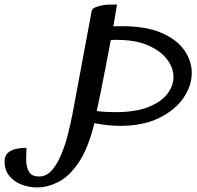

<svg xmlns="http://www.w3.org/2000/svg" viewBox="-85 -734 864 842"><path d="M78.1 87.9Q42 87.9 9.3 75.4Q-23.4 63 -44.2 37.6Q-64.9 12.2 -64.9 -25.9Q-64.9 -50.3 -50.8 -63.2Q-36.6 -76.2 -14.6 -81.1Q7.3 -85.9 30.8 -85.9Q30.8 -71.8 30.3 -57.6Q29.8 -43.5 29.8 -32.2Q29.8 -3.9 41.5 18.1Q53.2 40 86.9 40Q118.7 40 142.3 12.9Q166 -14.2 183.6 -56.4Q201.2 -98.6 213.1 -146Q225.1 -193.4 232.9 -234.6Q240.7 -275.9 245.1 -299.8L316.9 -685.1Q318.8 -696.3 334.2 -702.4Q349.6 -708.5 366.9 -711.2Q384.3 -713.9 391.1 -713.9H428.2L412.1 -618.2Q421.9 -619.1 431.4 -619.1Q440.9 -619.1 450.2 -619.1Q555.7 -619.1 623.3 -589.8Q690.9 -560.5 723.4 -513.7Q755.9 -466.8 755.9 -414.1Q755.9 -357.4 719.2 -304.2Q682.6 -251 612.5 -216.6Q542.5 -182.1 441.9 -182.1Q389.2 -182.1 329.1 -193.8Q301.3 -81.5 259.5 -20.5Q217.8 40.5 170.4 64.2Q123 87.9 78.1 87.9ZM421.9 -242.2Q508.8 -242.2 564.9 -264.4Q621.1 -286.6 648.4 -321.8Q675.8 -356.9 675.8 -396Q675.8 -436.5 647.5 -473.9Q619.1 -511.2 564 -535.2Q508.8 -559.1 428.2 -559.1Q421.4 -559.1 414.6 -559.1Q407.7 -559.1 400.9 -558.1Q390.1 -500 377.9 -438Q365.7 -376 355.5 -324.5Q345.2 -272.9 338.9 -247.1Q361.8 -244.1 382.1 -243.2Q402.3 -242.2 421.9 -242.2Z"/></svg>

Font: Norican
Style: Regular
Weight: 400
Designer: Vernon Adams
Foundry: Vernon Adams
Version: Version 1.100; ttfautohint (v1.8.4.7-5d5b);gftools[0.9.33]